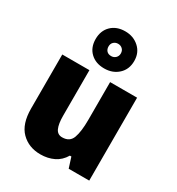

<svg xmlns="http://www.w3.org/2000/svg" viewBox="-201 -975 1020 1109"><g transform="rotate(30 309.0 -420.5)"><path d="M558 -553V0H421L399 -69H389Q365 -28 325.5 -9Q286 10 237 10Q159 10 109 -40Q59 -90 59 -193V-553H240V-249Q240 -195 253 -166.5Q266 -138 297 -138Q347 -138 362.5 -180.5Q378 -223 378 -300V-553ZM308 -604Q251 -604 216 -637.5Q181 -671 181 -727Q181 -783 216 -817Q251 -851 308 -851Q363 -851 400.5 -817Q438 -783 438 -728Q438 -672 401 -638Q364 -604 308 -604ZM308 -686Q325 -686 337 -697.5Q349 -709 349 -727Q349 -746 337 -757Q325 -768 308 -768Q291 -768 279 -757Q267 -746 267 -727Q267 -709 277.5 -697.5Q288 -686 308 -686Z"/></g></svg>

Font: Noto Sans Gujarati SemiCondensed Black
Style: Regular
Weight: 900
Width: 4
Designer: Jelle Bosma - Monotype Design Team, Universal Thirst
Foundry: Monotype Imaging Inc.
Version: Version 2.106; ttfautohint (v1.8.4.7-5d5b)